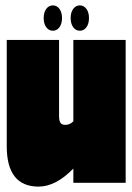

<svg xmlns="http://www.w3.org/2000/svg" viewBox="-20 -678 491 712"><path d="M446 -530V0H252V-53Q187 14 123 14Q5 14 5 -136V-530H199V-248Q199 -231 204 -223Q209 -215 222 -215Q239 -215 252 -228V-530ZM176 -658Q191 -658 200.5 -645Q210 -632 210 -611Q210 -590 200.5 -577Q191 -564 176 -564Q161 -564 151.5 -577Q142 -590 142 -611Q142 -632 151.5 -645Q161 -658 176 -658ZM276 -658Q291 -658 300.5 -645Q310 -632 310 -611Q310 -590 300.5 -577Q291 -564 276 -564Q261 -564 251.5 -577Q242 -590 242 -611Q242 -632 251.5 -645Q261 -658 276 -658Z"/></svg>

Font: FFF_tuoi-tre Black
Style: Regular
Weight: 900
Designer: bBox Type GmbH
Foundry: bBox Type GmbH
Version: Version 1.001